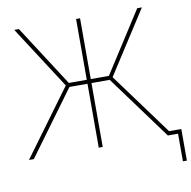

<svg xmlns="http://www.w3.org/2000/svg" viewBox="-93 -821 1064 1069"><g transform="rotate(-10 438.5 -286.0)"><path d="M429.2 -727.5V-383.8H531.7L752.4 -727.5H778.8L550.8 -373L824.7 0H797.4L532.2 -361.3H429.2V0H406.7V-361.3H304.7L39.6 0H12.2L286.1 -373L57.1 -727.5H83.5L305.2 -383.8H406.7V-727.5ZM855 156.2V0H802.2V-22.5H877.4V156.2Z"/></g></svg>

Font: Inter Display Thin
Style: Regular
Weight: 100
Designer: Rasmus Andersson
Foundry: rsms
Version: Version 4.000;git-a52131595